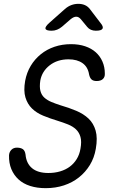

<svg xmlns="http://www.w3.org/2000/svg" viewBox="-20 -970 640 1000"><path d="M444 -582Q438 -621 410 -641Q382 -661 337 -661Q279 -661 239 -630Q199 -599 190 -551Q185 -518 190.5 -496.5Q196 -475 211 -461.5Q226 -448 247.5 -439Q269 -430 294 -422Q339 -409 377 -393Q415 -377 441 -352.5Q467 -328 478 -290Q489 -252 479 -195Q471 -148 448 -110.5Q425 -73 391 -46Q357 -19 313 -4.5Q269 10 218 10Q173 10 137 -1.5Q101 -13 76.5 -35.5Q52 -58 39 -89.5Q26 -121 27 -161Q28 -178 39 -189.5Q50 -201 68 -201Q87 -201 98.5 -193.5Q110 -186 113 -165Q117 -119 147 -94Q177 -69 232 -69Q265 -69 293.5 -77.5Q322 -86 343.5 -102Q365 -118 379.5 -141.5Q394 -165 399 -195Q406 -233 399 -257Q392 -281 375.5 -296.5Q359 -312 334 -322Q309 -332 280 -341Q240 -353 205 -367.5Q170 -382 146.5 -405Q123 -428 112.5 -462.5Q102 -497 111 -549Q119 -592 140 -627Q161 -662 192.5 -687.5Q224 -713 264 -726.5Q304 -740 350 -740Q391 -740 423.5 -729Q456 -718 478.5 -698Q501 -678 513.5 -649.5Q526 -621 526 -587Q527 -569 516 -558.5Q505 -548 483 -548Q466 -548 457 -556Q448 -564 444 -582ZM249 -810Q220 -810 217 -820.5Q214 -831 238 -852L318 -923Q334 -937 351.5 -943.5Q369 -950 388 -950Q407 -950 422 -943.5Q437 -937 448 -923L503 -851Q520 -831 514 -820.5Q508 -810 479 -810Q465 -810 453.5 -815Q442 -820 434 -830L401 -870Q390 -883 377 -883Q364 -883 348 -870L303 -831Q291 -821 277.5 -815.5Q264 -810 249 -810Z"/></svg>

Font: Maple Mono Light
Style: Italic
Weight: 300
Italic angle: -10°
Monospace: yes
Designer: subframe7536
Version: Version 7.000